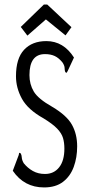

<svg xmlns="http://www.w3.org/2000/svg" viewBox="-20 -811 390 841"><path d="M173 10Q86 10 36 -63L62 -132L64 -142L71 -139Q75 -131 75.5 -120.5Q76 -110 84 -96Q101 -75 124 -62Q147 -49 177 -49Q216 -49 239 -78Q262 -107 262 -160Q262 -186 256 -206.5Q250 -227 230.5 -247.5Q211 -268 170 -293Q102 -331 76 -378.5Q50 -426 50 -477Q50 -555 85.5 -593Q121 -631 183 -631Q258 -631 304 -559L277 -501L272 -492L266 -495Q263 -503 263 -513Q263 -523 254 -537Q238 -557 220 -565.5Q202 -574 177 -574Q109 -574 109 -482Q109 -442 128 -410Q147 -378 209 -343Q273 -305 295.5 -264Q318 -223 318 -170Q318 -121 303 -80Q288 -39 256 -14.5Q224 10 173 10ZM100 -655 71 -693 172 -791H187L293 -692L267 -656L181 -726Z"/></svg>

Font: Inconsolata ExtraCondensed
Style: Regular
Weight: 400
Width: 2
Monospace: yes
Designer: Raph Levien, Cyreal, Brenton Simpson
Foundry: Raph Levien, Cyreal, Google
Version: Version 3.001; ttfautohint (v1.8.2.53-6de2)